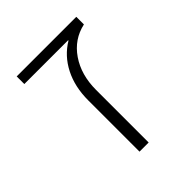

<svg xmlns="http://www.w3.org/2000/svg" viewBox="-152 -617 713 713"><g transform="rotate(-45 204.5 -260.0)"><path d="M278 -478V-480H48V-520H361V-480Q297 -466 259 -410.5Q221 -355 221 -276V0H173V-269Q173 -340 200.5 -394Q228 -448 278 -478Z"/></g></svg>

Font: Mplus 1p Light
Style: Regular
Weight: 300
Version: Version 1.061